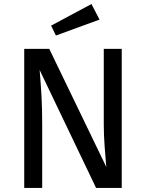

<svg xmlns="http://www.w3.org/2000/svg" viewBox="-20 -931 723 951"><path d="M583 -689V0H456L176 -585Q176 -583 176.5 -580.5Q177 -578 177 -576Q182 -516 185.5 -456.5Q189 -397 189 -316V0H100V-689H224L507 -103Q507 -104 507 -105.5Q507 -107 506 -109Q503 -142 498.5 -202.5Q494 -263 494 -313V-689ZM433 -911 473 -834 257 -755 233 -804Z"/></svg>

Font: Firava
Style: Regular
Weight: 400
Designer: Carrois Corporate & Edenspiekermann AG
Foundry: Greg Finn Gibson
Version: Version 5.000